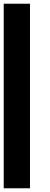

<svg xmlns="http://www.w3.org/2000/svg" viewBox="-20 -916 271 1031"><path d="M0 95H141V-896H0Z"/></svg>

Font: MintSans
Style: Bold
Weight: 700
Version: Version 2.0